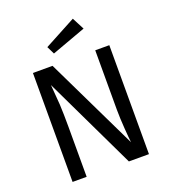

<svg xmlns="http://www.w3.org/2000/svg" viewBox="-161 -1026 1005 1141"><g transform="rotate(-20 341.5 -455.5)"><path d="M233 -804 257 -755 473 -834 433 -911ZM583 -689H494V-313C494 -277 496 -237 499 -194C502 -151 505 -120 507 -103L224 -689H100V0H189V-316C189 -371 188 -419 186 -458C183 -497 180 -539 176 -585L456 0H583Z"/></g></svg>

Font: Fira Sans
Style: Regular
Weight: 400
Designer: Carrois Corporate & Edenspiekermann AG
Foundry: Carrois Corporate GbR & Edenspiekermann AG
Version: Version 4.203